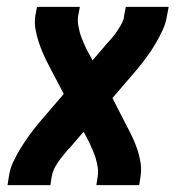

<svg xmlns="http://www.w3.org/2000/svg" viewBox="-20 -540 540 560"><path d="M2 0 6 -26Q9 -47 18.5 -67.5Q28 -88 40 -107.5Q52 -127 65.5 -145.5Q79 -164 94 -182L166 -266L123 -348Q114 -365 106.5 -382Q99 -399 93 -417Q87 -435 83.5 -454.5Q80 -474 83 -494L88 -520H213L208 -494Q206 -481 208 -468Q210 -455 213.5 -443Q217 -431 222 -419.5Q227 -408 232 -397L250 -364L286 -406Q287 -408 288 -409Q289 -410 290 -411Q291 -412 292 -413Q293 -414 293 -415H294Q302 -424 309.5 -433Q317 -442 323.5 -452Q330 -462 335.5 -472.5Q341 -483 342 -494L347 -520H472L467 -494Q464 -473 454.5 -452.5Q445 -432 433.5 -412.5Q422 -393 408.5 -374.5Q395 -356 380 -338L308 -254L350 -172Q359 -155 367 -138Q375 -121 381 -103Q387 -85 390 -65.5Q393 -46 390 -26L386 0H261L265 -26Q267 -39 265 -52Q263 -65 259.5 -77Q256 -89 251 -100.5Q246 -112 241 -123L224 -156L188 -114Q186 -112 185.5 -111Q185 -110 184 -109Q183 -108 181.5 -107Q180 -106 180 -105H179Q172 -96 164.5 -87Q157 -78 150 -68Q143 -58 138 -47.5Q133 -37 131 -26L127 0Z"/></svg>

Font: Iosevka Term Curly XBd Obl
Style: Regular
Weight: 800
Italic angle: -9°
Designer: Belleve Invis
Foundry: Belleve Invis
Version: Version 32.3.0